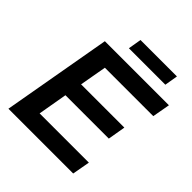

<svg xmlns="http://www.w3.org/2000/svg" viewBox="-225 -988 1136 1136"><g transform="rotate(45 343.5 -420.0)"><path d="M281 -757H586L600 -840H295ZM30 0H572L592 -111H180L212 -295H575L594 -406H232L262 -575H667L687 -686H151Z"/></g></svg>

Font: Archivo SemiBold
Style: Italic
Weight: 600
Italic angle: -10°
Designer: Hector Gatti
Foundry: Omnibus-Type
Version: Version 2.001